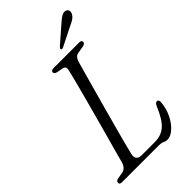

<svg xmlns="http://www.w3.org/2000/svg" viewBox="-267 -951 1041 1041"><g transform="rotate(-45 253.0 -431.0)"><path d="M306.5 0H22.5Q2.5 0 4.5 -14Q4.5 -26 24 -30L58 -35.5Q87 -40.5 98 -77Q105 -103.5 117.2 -148Q129.5 -192.5 144.8 -247.5Q160 -302.5 175.8 -360.8Q191.5 -419 206 -473Q220.5 -527 231.5 -569.5Q242.5 -612 247.5 -635.5Q252.5 -659 233 -663.5L194 -671Q177.5 -675.5 177.5 -686Q177.5 -700 198 -700H394.5Q411.5 -700 411.5 -687Q411.5 -674.5 393 -670.5L350.5 -663.5Q327 -659.5 317.5 -628Q310.5 -603.5 298.2 -559.2Q286 -515 270.5 -460Q255 -405 239 -346.2Q223 -287.5 208.2 -233.2Q193.5 -179 182.2 -136.2Q171 -93.5 166 -71Q157 -28 203.5 -28H300.5Q351.5 -28 384.2 -57.2Q417 -86.5 446.5 -158Q454.5 -177 466 -177Q479.5 -177 478.5 -158.5Q475 -112.5 456 -73.8Q437 -35 410.8 -11.8Q384.5 11.5 359.5 11.5Q346 11.5 335.5 5.8Q325 0 306.5 0ZM397 -839.5Q417 -858 432.8 -867.5Q448.5 -877 462.5 -873.5Q475 -870 478 -859.2Q481 -848.5 475 -837.5Q468 -823.5 454.5 -814.8Q441 -806 422 -797.5L312 -742.5Q301 -737.5 297.5 -744Q296 -747.5 298.5 -751.5Q301 -755.5 305 -759.5Z"/></g></svg>

Font: Fraunces 72pt Soft Light
Style: Italic
Weight: 300
Italic angle: -16°
Version: Version 1.000;[b76b70a41]